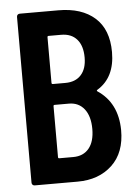

<svg xmlns="http://www.w3.org/2000/svg" viewBox="-51 -740 553 780"><g transform="rotate(-5 225.0 -350.0)"><path d="M428.2 -193.8Q428.7 -101.6 374.8 -50.8Q320.8 0 233.9 0H59.1Q53.7 0 50.3 -3.4Q46.9 -6.8 46.9 -12.2V-688Q46.9 -693.4 50.3 -696.8Q53.7 -700.2 59.1 -700.2H216.8Q311.5 -700.2 365.2 -652.3Q418.9 -604.5 418.9 -512.2Q418.9 -409.2 347.2 -365.2Q341.8 -362.3 345.2 -358.9Q426.8 -305.2 428.2 -193.8ZM168 -600.1Q163.1 -600.1 163.1 -595.2V-409.2Q163.1 -403.8 168 -403.8H219.2Q260.7 -403.8 283.4 -429Q306.2 -454.1 306.2 -500Q306.2 -547.9 283.4 -574Q260.7 -600.1 219.2 -600.1ZM225.1 -101.1Q266.1 -101.1 289.1 -128.9Q312 -156.7 312 -208Q312 -259.8 289.1 -289.3Q266.1 -318.8 226.1 -318.8H168Q163.1 -318.8 163.1 -314V-106Q163.1 -101.1 168 -101.1Z"/></g></svg>

Font: Barlow Condensed SemiBold
Style: Regular
Weight: 600
Width: 3
Designer: Jeremy Tribby
Foundry: Tribby Type
Version: Version 1.422;hotconv 1.0.109;makeotfexe 2.5.65596